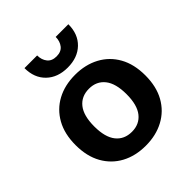

<svg xmlns="http://www.w3.org/2000/svg" viewBox="-199 -853 996 996"><g transform="rotate(-45 299.5 -355.0)"><path d="M300 -510Q375 -510 433 -479Q491 -448 523.5 -390Q556 -332 556 -250Q556 -168 523.5 -110Q491 -52 433 -21Q375 10 300 10Q224 10 166.5 -21Q109 -52 76.5 -110Q44 -168 44 -250Q44 -332 76.5 -390Q109 -448 166.5 -479Q224 -510 300 -510ZM300 -408Q244 -408 212.5 -368.5Q181 -329 181 -250Q181 -171 212.5 -131.5Q244 -92 300 -92Q355 -92 386.5 -131.5Q418 -171 418 -250Q418 -329 386.5 -368.5Q355 -408 300 -408ZM461 -720Q461 -648 417 -605.5Q373 -563 300 -563Q227 -563 183 -605.5Q139 -648 139 -720H232Q232 -688 249 -666.5Q266 -645 300 -645Q334 -645 351 -666.5Q368 -688 368 -720Z"/></g></svg>

Font: Work Sans SemiBold
Style: Regular
Weight: 600
Designer: Wei Huang
Foundry: Wei Huang
Version: Version 2.010; ttfautohint (v1.8.3)